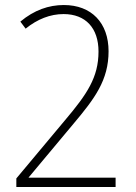

<svg xmlns="http://www.w3.org/2000/svg" viewBox="-20 -744 540 764"><path d="M45 -34V0H440V-37H94V-38L272 -251C357 -352 412 -425 412 -540C412 -653 344 -724 234 -724C174 -724 116 -704 61 -658L82 -630C129 -668 180 -688 233 -688C321 -688 372 -632 372 -539C372 -436 326 -369 239 -266Z"/></svg>

Font: Noto Sans Devanagari SemiCondensed ExtraLight
Style: Regular
Weight: 200
Width: 4
Designer: Jelle Bosma - Monotype Design Team
Foundry: Monotype Imaging Inc.
Version: Version 2.004